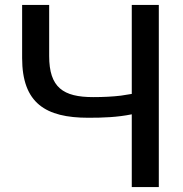

<svg xmlns="http://www.w3.org/2000/svg" viewBox="-20 -761 745 781"><path d="M180 -533V-741H70V-525C70 -341 166 -282 339 -282C399 -282 457 -284 516 -296V0H626V-741H516V-379C501 -377 486 -374 472 -372C439 -368 401 -366 359 -366C237 -366 180 -405 180 -533Z"/></svg>

Font: Cheyenne Sans Medium
Style: Regular
Weight: 500
Designer: The Public Sans project authors (U.S. Web Design System), Libre Franklin designed by Pablo Impallari and Rodrigo Fuenzal
Foundry: The Cheyenne Sans Project Authors
Version: Version 2.007